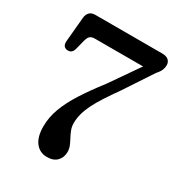

<svg xmlns="http://www.w3.org/2000/svg" viewBox="-171 -808 858 930"><g transform="rotate(30 257.5 -343.0)"><path d="M422.3 -609.7 439.5 -599.2H147Q126.8 -599.2 118.3 -590.8Q109.8 -582.5 104.8 -563.4L91.6 -511.8Q88.4 -498.7 80.8 -491.1Q73.1 -483.6 60.4 -483.9Q46 -484.2 38.4 -493.2Q30.8 -502.3 32.5 -521.2L44.8 -656.9Q46.8 -677 57.9 -688.5Q68.9 -700 90.6 -700H463.7Q487.8 -700 499.6 -689.2Q511.4 -678.4 511.4 -660.5Q511.4 -648.9 506.6 -635.5Q501.7 -622.1 485.3 -603.7L381.2 -446Q350.2 -402.5 327.4 -367.4Q304.6 -332.2 289.9 -302.5Q275.2 -272.7 268.2 -246.3Q261.1 -219.9 261.1 -194Q261.1 -174 267.9 -156.6Q274.6 -139.2 283.3 -123.2Q292 -107.1 298.8 -91Q305.5 -74.8 305.5 -57.3Q305.5 -26.9 286.4 -6.6Q267.2 13.7 230.4 13.7Q190.3 13.7 166.1 -17.1Q141.8 -47.8 141.8 -107.1Q141.8 -157.2 160.5 -207.8Q179.2 -258.4 215.1 -314.6Q251 -370.7 302.2 -436.8Z"/></g></svg>

Font: Fraunces SuperSoft
Style: Regular
Weight: 900
Version: Version 1.000;[b76b70a41]